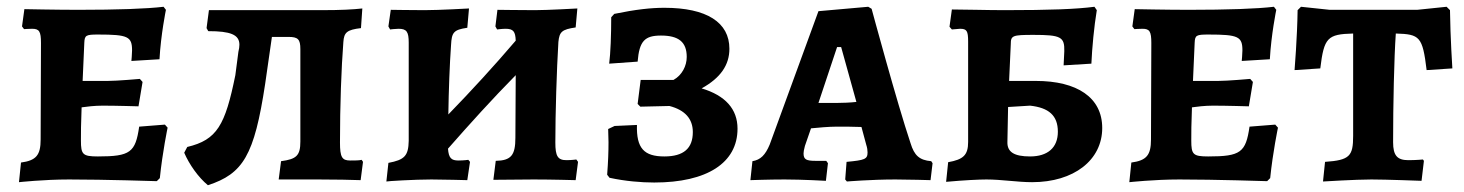

<svg xmlns="http://www.w3.org/2000/svg" viewBox="-20 -530 4322 567"><path d="M36 8C36 8 109 0 184 0C291 0 443 5 443 5L452 -4C460 -82 475 -153 475 -153L467 -162L391 -156C380 -80 365 -68 269 -68C224 -68 219 -74 219 -115C219 -136 219 -165 221 -213C235 -215 259 -218 283 -218C324 -218 389 -216 389 -216L401 -288L393 -297C393 -297 326 -291 298 -291H224L229 -404C230 -426 234 -428 270 -428C358 -428 370 -422 370 -381C370 -370 368 -350 368 -350L451 -355C455 -428 470 -501 470 -501L463 -510C413 -504 325 -501 211 -501C146 -501 52 -503 52 -503L45 -452L51 -444C51 -444 66 -445 75 -445C96 -445 101 -437 101 -403L100 -118C100 -72 87 -56 42 -50Z M1048 -58C1041 -56 1027 -56 1014 -56C990 -56 984 -66 984 -109C984 -218 988 -329 994 -406C996 -434 1004 -442 1046 -447L1050 -505C1022 -502 988 -500 929 -500H597L590 -447L595 -438C660 -438 687 -428 687 -398C687 -392 686 -385 684 -377L675 -308C645 -160 621 -117 533 -96L524 -79C539 -44 566 -6 594 17C698 -17 731 -71 763 -282L783 -421H832C860 -421 867 -414 867 -385V-112C867 -70 855 -60 810 -54L803 0H920C974 0 1015 1 1045 2L1052 -52Z M1682 -59C1682 -59 1667 -57 1653 -57C1627 -57 1620 -69 1620 -109C1620 -195 1624 -324 1629 -406C1632 -436 1639 -443 1680 -449L1685 -505C1685 -505 1597 -500 1560 -500C1523 -500 1449 -501 1449 -501L1443 -452L1448 -443C1448 -443 1463 -445 1473 -445C1496 -445 1502 -437 1503 -410C1439 -335 1372 -262 1304 -192C1305 -263 1308 -341 1312 -397C1314 -434 1319 -442 1360 -448L1365 -505C1365 -505 1277 -500 1234 -500C1200 -500 1134 -501 1134 -501L1127 -452L1132 -443C1132 -443 1148 -445 1157 -445C1181 -445 1187 -436 1187 -404V-114C1186 -70 1175 -58 1127 -49L1121 6C1122 5 1204 0 1254 0C1286 0 1360 2 1360 2L1368 -52L1363 -58C1363 -58 1350 -56 1334 -56C1313 -56 1305 -63 1303 -91C1368 -165 1434 -238 1503 -308L1502 -123C1502 -71 1489 -56 1444 -55L1437 1L1556 0C1610 0 1680 2 1680 2L1687 -52Z M1912 9C2068 9 2158 -49 2158 -150C2158 -208 2122 -248 2052 -269C2108 -300 2134 -338 2134 -386C2134 -464 2067 -507 1942 -507C1902 -507 1857 -502 1794 -489L1785 -479C1785 -427 1783 -373 1779 -342L1863 -348C1868 -409 1884 -425 1932 -425C1984 -425 2008 -406 2008 -362C2008 -335 1994 -308 1969 -294H1872L1863 -223L1871 -215L1957 -217C2003 -205 2026 -179 2026 -140C2026 -92 1999 -68 1942 -68C1882 -68 1859 -92 1861 -161L1795 -158L1776 -149C1776 -136 1777 -123 1777 -110C1777 -82 1776 -53 1773 -14L1780 -5C1826 5 1873 9 1912 9Z M2481 6C2481 6 2552 0 2624 0C2662 0 2728 2 2728 2L2734 -48L2730 -54C2695 -57 2680 -71 2669 -107C2629 -226 2554 -504 2554 -504L2544 -510L2397 -497L2253 -103C2240 -72 2226 -58 2202 -54L2196 2C2196 2 2251 0 2297 0C2349 0 2419 4 2419 4L2425 -48L2420 -55H2389C2361 -55 2353 -59 2353 -77C2353 -81 2354 -88 2357 -99L2375 -151C2396 -153 2427 -156 2451 -156C2470 -156 2503 -156 2524 -155L2538 -103C2541 -94 2542 -86 2542 -80C2542 -60 2534 -57 2480 -52L2476 0ZM2397 -226 2452 -391H2464L2509 -229C2492 -227 2468 -226 2451 -226Z M3028 8C3151 8 3235 -57 3235 -152C3235 -242 3161 -291 3039 -291H2960L2965 -400C2965 -425 2970 -427 3032 -427C3113 -427 3124 -421 3123 -379L3121 -337L3203 -342C3205 -388 3211 -452 3219 -500L3212 -510C3159 -503 3079 -500 2947 -500C2893 -500 2831 -502 2791 -502L2784 -451L2791 -443L2815 -445C2835 -445 2839 -439 2839 -407V-111C2839 -72 2825 -59 2780 -51L2774 7C2828 2 2873 0 2893 0C2938 0 2985 8 3028 8ZM3022 -68C2975 -68 2954 -81 2955 -111L2957 -214L3022 -218C3077 -212 3104 -189 3104 -141C3104 -94 3074 -68 3022 -68Z M3315 8C3315 8 3388 0 3463 0C3570 0 3722 5 3722 5L3731 -4C3739 -82 3754 -153 3754 -153L3746 -162L3670 -156C3659 -80 3644 -68 3548 -68C3503 -68 3498 -74 3498 -115C3498 -136 3498 -165 3500 -213C3514 -215 3538 -218 3562 -218C3603 -218 3668 -216 3668 -216L3680 -288L3672 -297C3672 -297 3605 -291 3577 -291H3503L3508 -404C3509 -426 3513 -428 3549 -428C3637 -428 3649 -422 3649 -381C3649 -370 3647 -350 3647 -350L3730 -355C3734 -428 3749 -501 3749 -501L3742 -510C3692 -504 3604 -501 3490 -501C3425 -501 3331 -503 3331 -503L3324 -452L3330 -444C3330 -444 3345 -445 3354 -445C3375 -445 3380 -437 3380 -403L3379 -118C3379 -72 3366 -56 3321 -50Z M3887 6C3887 6 3983 0 4030 0C4073 0 4178 4 4178 4L4185 -55L4182 -59C4182 -59 4162 -57 4139 -57C4106 -57 4094 -71 4094 -110C4094 -222 4097 -360 4102 -431C4173 -429 4181 -422 4193 -323L4269 -328C4269 -328 4263 -419 4262 -500L4252 -510L4165 -501H3907L3822 -510L3812 -500C3811 -421 3803 -323 3803 -323L3879 -328C3890 -419 3900 -429 3976 -431V-129C3976 -69 3966 -57 3893 -52Z"/></svg>

Font: Alegreya SC
Style: Bold
Weight: 700
Designer: Juan Pablo del Peral
Foundry: Huerta Tipografica
Version: Version 2.007;PS 002.007;hotconv 1.0.88;makeotf.lib2.5.64775